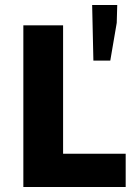

<svg xmlns="http://www.w3.org/2000/svg" viewBox="-20 -753 564 773"><path d="M74 0V-651H234V-134H486V0ZM356 -509 351 -733H452L450 -661L424 -509Z"/></svg>

Font: Source Sans 3 ExtraBold
Style: Regular
Weight: 800
Designer: Paul D. Hunt
Foundry: Adobe
Version: Version 3.052;hotconv 1.1.0;makeotfexe 2.6.0